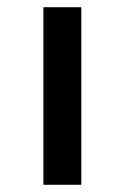

<svg xmlns="http://www.w3.org/2000/svg" viewBox="-20 -511 345 531"><path d="M100 0V-491H205V0Z"/></svg>

Font: Nunito Sans 10pt Expanded Medium
Style: Regular
Weight: 500
Width: 7
Designer: Vernon Adams
Foundry: Vernon Adams
Version: Version 3.101;gftools[0.9.27]